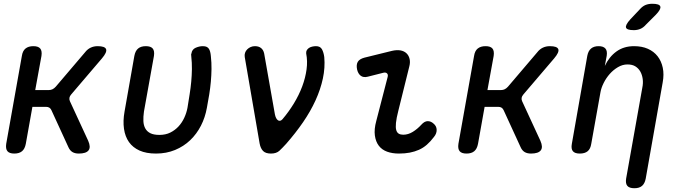

<svg xmlns="http://www.w3.org/2000/svg" viewBox="-20 -805 3640 1019"><path d="M56 10Q30 10 19.5 -2.5Q9 -15 13 -42L96 -508Q100 -535 115.5 -547.5Q131 -560 157 -560Q183 -560 193.5 -547.5Q204 -535 200 -508L167 -327H239Q250 -327 259 -331.5Q268 -336 276 -345L431 -527Q444 -544 461 -552Q478 -560 498 -560Q537 -560 543 -544Q549 -528 521 -495L358 -304Q350 -295 348.5 -286Q347 -277 351 -268L448 -58Q463 -24 450 -7Q437 10 398 10Q378 10 364.5 2Q351 -6 343 -24L253 -220Q249 -229 242 -233.5Q235 -238 224 -238H152L117 -42Q112 -15 97 -2.5Q82 10 56 10Z M693 -508Q698 -535 713 -547.5Q728 -560 754 -560Q780 -560 790.5 -547.5Q801 -535 797 -508L744 -213Q740 -185 741 -162.5Q742 -140 751 -123.5Q760 -107 778 -98Q796 -89 826 -89Q859 -89 884 -101.5Q909 -114 927.5 -134Q946 -154 958 -180Q970 -206 975 -233Q981 -271 986.5 -305Q992 -339 995 -372Q998 -405 998.5 -438Q999 -471 995 -508Q995 -512 994.5 -515Q994 -518 996 -521Q999 -543 1018.5 -551.5Q1038 -560 1056 -560Q1070 -560 1077.5 -556Q1085 -552 1089 -545.5Q1093 -539 1095.5 -529.5Q1098 -520 1099 -508Q1103 -472 1102.5 -438.5Q1102 -405 1099 -371.5Q1096 -338 1090.5 -304Q1085 -270 1078 -233Q1069 -182 1046.5 -138Q1024 -94 989.5 -61Q955 -28 909 -9Q863 10 808 10Q756 10 720.5 -6Q685 -22 664.5 -51Q644 -80 638 -121.5Q632 -163 641 -213Z M1358 -43 1279 -502Q1277 -514 1280.5 -524.5Q1284 -535 1292 -543Q1300 -551 1310.5 -555.5Q1321 -560 1333 -560Q1353 -560 1365.5 -550Q1378 -540 1382 -521L1439 -198Q1444 -174 1455.5 -166.5Q1467 -159 1479 -172Q1513 -212 1540 -256.5Q1567 -301 1584 -346.5Q1601 -392 1607 -436.5Q1613 -481 1605 -521Q1604 -531 1608 -538Q1612 -545 1619 -550Q1626 -555 1636.5 -557.5Q1647 -560 1657 -560Q1680 -560 1689 -543Q1698 -526 1701 -502Q1706 -446 1693.5 -388Q1681 -330 1654.5 -272Q1628 -214 1588.5 -156.5Q1549 -99 1499 -42Q1479 -20 1463 -5Q1447 10 1418 10Q1390 10 1376.5 -3.5Q1363 -17 1358 -43Z M1932 -398Q1909 -392 1894.5 -403Q1880 -414 1875 -437Q1870 -462 1879 -477Q1888 -492 1914 -499L2060 -535Q2086 -541 2105.5 -537.5Q2125 -534 2137.5 -522Q2150 -510 2154 -491.5Q2158 -473 2152 -451L2094 -217Q2084 -178 2081.5 -153Q2079 -128 2083 -114.5Q2087 -101 2096.5 -95.5Q2106 -90 2120 -90Q2146 -90 2170.5 -105Q2195 -120 2216 -143Q2233 -162 2250 -162Q2267 -162 2281 -149Q2297 -136 2297.5 -116Q2298 -96 2283 -78Q2265 -54 2245.5 -37Q2226 -20 2203.5 -10Q2181 0 2155 5Q2129 10 2097 10Q2062 10 2034.5 0Q2007 -10 1990.5 -31.5Q1974 -53 1969.5 -86Q1965 -119 1977 -163L2037 -395Q2041 -409 2034 -415.5Q2027 -422 2015 -419Z M2456 10Q2430 10 2419.5 -2.5Q2409 -15 2413 -42L2496 -508Q2500 -535 2515.5 -547.5Q2531 -560 2557 -560Q2583 -560 2593.5 -547.5Q2604 -535 2600 -508L2567 -327H2639Q2650 -327 2659 -331.5Q2668 -336 2676 -345L2831 -527Q2844 -544 2861 -552Q2878 -560 2898 -560Q2937 -560 2943 -544Q2949 -528 2921 -495L2758 -304Q2750 -295 2748.5 -286Q2747 -277 2751 -268L2848 -58Q2863 -24 2850 -7Q2837 10 2798 10Q2778 10 2764.5 2Q2751 -6 2743 -24L2653 -220Q2649 -229 2642 -233.5Q2635 -238 2624 -238H2552L2517 -42Q2512 -15 2497 -2.5Q2482 10 2456 10Z M3407 -673Q3394 -658 3378 -651.5Q3362 -645 3344 -645Q3307 -645 3302.5 -658.5Q3298 -672 3325 -702L3375 -755Q3390 -772 3406 -778.5Q3422 -785 3442 -785Q3480 -785 3484.5 -770.5Q3489 -756 3461 -727ZM3167 -316 3118 -42Q3114 -15 3099 -2.5Q3084 10 3057 10Q3031 10 3020.5 -2.5Q3010 -15 3015 -42L3097 -509Q3102 -535 3117 -547.5Q3132 -560 3157 -560Q3182 -560 3193 -547.5Q3204 -535 3200 -509L3190 -455Q3213 -504 3252 -532Q3291 -560 3345 -560Q3387 -560 3418.5 -546Q3450 -532 3470 -506.5Q3490 -481 3497.5 -445.5Q3505 -410 3497 -367L3407 143Q3402 169 3387.5 181.5Q3373 194 3347 194Q3320 194 3309.5 181.5Q3299 169 3303 143L3389 -340Q3394 -364 3391 -386Q3388 -408 3378.5 -425Q3369 -442 3352.5 -452.5Q3336 -463 3310 -463Q3284 -463 3259.5 -448.5Q3235 -434 3216 -412.5Q3197 -391 3184 -365Q3171 -339 3167 -316Z"/></svg>

Font: Maple Mono Medium
Style: Italic
Weight: 500
Italic angle: -10°
Monospace: yes
Designer: subframe7536
Version: Version 7.000